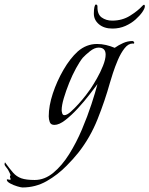

<svg xmlns="http://www.w3.org/2000/svg" viewBox="-209 -549 659 847"><path d="M-110 278Q-116 278 -133 273Q-150 268 -164.5 260Q-179 252 -179 244Q-179 242 -175 242Q-169 244 -166 244Q-165 244 -161 242Q-165 236 -165 230Q-165 225 -162 224Q-164 218 -167 212.5Q-170 207 -173 201Q-175 197 -182 188.5Q-189 180 -189 176Q-189 173 -187 167Q-166 196 -151 213Q-136 230 -115 237.5Q-94 245 -56 245Q-12 245 26.5 213Q65 181 96.5 130.5Q128 80 152.5 22Q177 -36 194.5 -89.5Q212 -143 221 -178Q209 -162 186 -132Q163 -102 135 -71.5Q107 -41 79.5 -19.5Q52 2 31 2Q15 2 10.5 -10.5Q6 -23 6 -36Q6 -82 24 -136.5Q42 -191 71 -241Q100 -291 134 -322Q172 -355 219 -355Q239 -355 258.5 -350.5Q278 -346 297 -338Q314 -350 334 -359Q354 -368 375 -368Q380 -368 383 -362V-359Q382 -356 380 -356.5Q378 -357 376 -357Q357 -357 340.5 -336Q324 -315 311 -284.5Q298 -254 289 -226Q280 -198 276 -184Q254 -105 221.5 -23.5Q189 58 137 124Q125 139 112 153.5Q99 168 85 182Q46 222 -3 250Q-52 278 -110 278ZM75 -41Q86 -41 102.5 -55.5Q119 -70 137.5 -90.5Q156 -111 170.5 -130Q185 -149 191 -158Q203 -176 218.5 -203Q234 -230 245.5 -259Q257 -288 257 -308Q257 -339 226 -339Q208 -339 188 -323Q168 -307 156 -294Q143 -278 126.5 -248Q110 -218 96 -183Q82 -148 72.5 -116Q63 -84 63 -63Q63 -57 65.5 -49Q68 -41 75 -41ZM287 -423Q250 -423 227.5 -442Q205 -461 205 -489Q205 -507 207.5 -518Q210 -529 214 -529Q221 -529 221 -520Q220 -486 239.5 -472Q259 -458 286 -458Q330 -458 364.5 -479.5Q399 -501 419 -523Q424 -528 426 -528Q430 -528 430 -521Q430 -512 419 -496Q408 -480 389 -463Q370 -446 344 -434.5Q318 -423 287 -423Z"/></svg>

Font: Beau Rivage
Style: Regular
Weight: 400
Designer: Robert E. Leuschke
Foundry: Robert E. Leuschke
Version: Version 1.010; ttfautohint (v1.8.3)